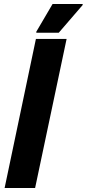

<svg xmlns="http://www.w3.org/2000/svg" viewBox="-20 -937 432 957"><path d="M3 0 159 -743H312L155 0ZM161 -774V-779L242 -917H392V-912L273 -774Z"/></svg>

Font: Saira Semi Condensed
Style: Bold Italic
Weight: 700
Width: 4
Italic angle: -12°
Designer: Hector Gatti with collaboration of the Omnibus-Type team
Foundry: Omnibus-Type
Version: Version 1.001; ttfautohint (v1.8)